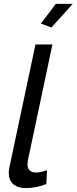

<svg xmlns="http://www.w3.org/2000/svg" viewBox="-20 -958 393 985"><path d="M244 -817 190 -837 266 -938H353ZM25 -71Q25 -81 29 -103L162 -730H249L123 -135Q121 -121 121 -116Q121 -73 166 -73Q190 -73 221 -85L218 -14Q166 7 112 7Q71 7 48 -13.5Q25 -34 25 -71Z"/></svg>

Font: Raleway-v4020 Medium
Style: Italic
Weight: 500
Italic angle: -12°
Designer: Matt McInerney, Pablo Impallari, Rodrigo Fuenzalida
Foundry: Matt McInerney, Pablo Impallari, Rodrigo Fuenzalida
Version: Version 4.020;PS 004.020;hotconv 1.0.88;makeotf.lib2.5.64775